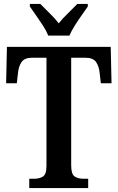

<svg xmlns="http://www.w3.org/2000/svg" viewBox="-20 -951 595 971"><path d="M128 0V-47H152Q179 -47 197 -58Q215 -69 215 -113V-659H142Q104 -659 89 -637Q74 -615 71 -582L65 -530H11L15 -714H540L544 -530H490L484 -582Q481 -615 466 -637Q451 -659 412 -659H340V-115Q340 -70 357.5 -58.5Q375 -47 402 -47H426V0ZM224 -771Q215 -794 198 -820.5Q181 -847 162.5 -873Q144 -899 131 -918V-931H184Q204 -910 231 -884Q258 -858 277 -833Q297 -858 324 -884Q351 -910 371 -931H424V-918Q411 -899 392.5 -873Q374 -847 357.5 -820.5Q341 -794 331 -771Z"/></svg>

Font: Noto Serif Thai Condensed SemiBold
Style: Regular
Weight: 600
Width: 3
Designer: Monotype Design Team
Foundry: Monotype Imaging Inc.
Version: Version 2.002; ttfautohint (v1.8.4.7-5d5b)